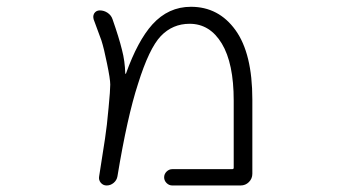

<svg xmlns="http://www.w3.org/2000/svg" viewBox="-20 -576 1040 574"><path d="M495.1 -21.5Q485.4 -21.5 478 -28.8Q470.7 -36.1 470.7 -45.9Q470.7 -55.7 478 -63Q485.4 -70.3 495.1 -70.3H673.8Q678.7 -70.3 678.7 -74.2V-275.4Q678.7 -386.7 643.1 -445.8Q607.4 -504.9 546.9 -504.9Q496.1 -504.9 460.9 -468.3Q425.8 -431.6 392.6 -325.2Q360.4 -226.6 331.1 -48.8Q329.1 -37.1 319.8 -29.3Q310.5 -21.5 298.8 -21.5Q288.1 -21.5 281.2 -29.8Q274.4 -38.1 276.4 -48.8Q289.1 -127.9 293.9 -161.1Q299.8 -199.2 304.7 -254.9Q309.6 -305.7 309.6 -323.2Q309.6 -339.8 299.8 -386.7Q291 -430.7 283.2 -455.1Q276.4 -473.6 259.8 -518.6Q258.8 -522.5 258.8 -525.4Q258.8 -531.2 261.7 -536.1Q267.6 -544.9 278.3 -544.9Q291 -544.9 301.8 -537.6Q312.5 -530.3 316.4 -518.6Q335.9 -462.9 344.7 -426.8Q353.5 -393.6 354.5 -355.5Q354.5 -355.5 355 -355.5Q355.5 -355.5 356.4 -355.5Q391.6 -454.1 435.5 -502.9Q483.4 -555.7 550.8 -555.7Q633.8 -555.7 684.1 -485.8Q734.4 -416 734.4 -278.3V-56.6Q734.4 -42 724.1 -31.7Q713.9 -21.5 699.2 -21.5Z"/></svg>

Font: Rounded-L Mgen+ 1mn light
Style: Regular
Weight: 200
Designer: [Source Han Sans]
Ryoko NISHIZUKA  (kana & ideographs); Paul D. Hunt (Latin, Greek & Cyrillic); Wenlong ZHANG  (bopomofo
Version: Version 1.059.20150602